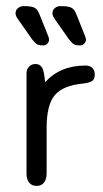

<svg xmlns="http://www.w3.org/2000/svg" viewBox="-20 -601 338 630"><path d="M128 -331Q125 -369 117.5 -380Q110 -391 97 -391Q84 -391 75.5 -382.5Q67 -374 67 -360V-32Q67 -13 75.5 -2Q84 9 100 9Q116 9 124.5 -2Q133 -13 133 -32V-182Q133 -257 160 -289Q187 -321 254 -327Q271 -329 281 -334.5Q291 -340 291 -357Q291 -370 283 -378Q275 -386 261 -386Q177 -386 128 -331ZM160 -538 207 -471Q213 -464 217.5 -459.5Q222 -455 228 -453.5Q234 -452 243 -452Q251 -452 256.5 -458Q262 -464 262 -471Q262 -476 259 -483L231 -553Q227 -564 221.5 -570Q216 -576 206.5 -578.5Q197 -581 179 -581Q168 -581 160 -574.5Q152 -568 152 -557Q152 -549 160 -538ZM39 -538 86 -471Q92 -464 96.5 -459.5Q101 -455 107 -453.5Q113 -452 122 -452Q130 -452 135.5 -458Q141 -464 141 -471Q141 -476 138 -483L110 -553Q106 -564 100.5 -570Q95 -576 85.5 -578.5Q76 -581 58 -581Q47 -581 39 -574.5Q31 -568 31 -557Q31 -549 39 -538Z"/></svg>

Font: Beiruti
Style: Regular
Weight: 400
Version: Version 1.00